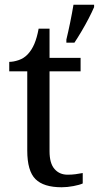

<svg xmlns="http://www.w3.org/2000/svg" viewBox="-20 -780 417 810"><path d="M240 10Q164 10 129.5 -24.5Q95 -59 95 -145V-479H19V-519Q37 -519 59 -526.5Q81 -534 97 -551Q114 -569 125 -595Q136 -621 143 -659H189V-536H320V-479H189V-142Q189 -91 210 -67Q231 -43 265 -43Q283 -43 298 -45Q313 -47 329 -50V-6Q316 0 290 5Q264 10 240 10ZM260 -613Q268 -646 276 -685Q284 -724 290 -760H377V-750Q368 -729 354 -702Q340 -675 324 -648Q308 -621 294 -600H260Z"/></svg>

Font: Noto Naskh Arabic UI
Style: Regular
Weight: 400
Designer: Monotype Design Team, David Williams, Mohamad Dakak and Nizar Qandah
Foundry: Monotype Imaging Inc.
Version: Version 2.014